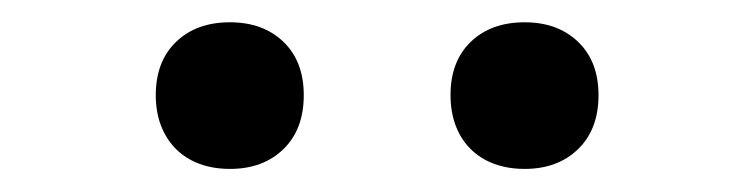

<svg xmlns="http://www.w3.org/2000/svg" viewBox="-20 -790 660 168"><path d="M116.3 -706.7Q116.3 -736.3 134.1 -753.4Q151.8 -770.5 181.2 -770.5Q210.2 -770.5 228 -753.4Q245.8 -736.3 245.8 -706.7Q245.8 -676.8 228 -659.5Q210.2 -642.2 181.2 -642.2Q161.8 -642.2 147.2 -649.9Q132.5 -657.7 124.4 -672.4Q116.3 -687.2 116.3 -706.7ZM374.2 -706.7Q374.2 -736.3 391.9 -753.4Q409.7 -770.5 439 -770.5Q468 -770.5 485.8 -753.4Q503.7 -736.3 503.7 -706.7Q503.7 -676.8 485.8 -659.5Q468 -642.2 439 -642.2Q419.7 -642.2 405 -649.9Q390.3 -657.7 382.2 -672.4Q374.2 -687.2 374.2 -706.7Z"/></svg>

Font: Monaspace Neon Var ExtraLight
Style: Regular
Weight: 200
Designer: Riley Cran and the Lettermatic Team
Version: Version 1.200 (Monaspace Neon Var)